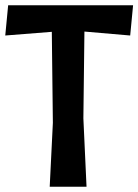

<svg xmlns="http://www.w3.org/2000/svg" viewBox="-20 -710 526 730"><path d="M0 -575 11 -690H486L475 -575L301 -590L297 -260L309 0H169L181 -243L177 -589Z"/></svg>

Font: Acme
Style: Regular
Weight: 400
Designer: Juan Pablo del Peral
Foundry: Juan Pablo del Peral
Version: Version 1.002